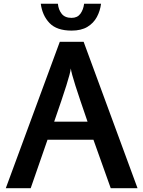

<svg xmlns="http://www.w3.org/2000/svg" viewBox="-20 -990 754 1010"><path d="M10.5 0 294.5 -770H420L703.5 0H562.5L471.5 -255H230L141.5 0ZM265 -350H440.5Q397.5 -474.5 376.5 -540.2Q355.5 -606 352.5 -630Q350 -606.5 329.2 -540.8Q308.5 -475 265 -350ZM356.5 -829Q278.5 -829 240.5 -868.8Q202.5 -908.5 194.5 -970.5H284.5Q287.5 -939 304.5 -917.5Q321.5 -896 356.5 -896Q387 -896 402.8 -917.5Q418.5 -939 422.5 -970.5H511.5Q507 -933 489.5 -900.5Q472 -868 439.5 -848.5Q407 -829 356.5 -829Z"/></svg>

Font: Junction SemiBold
Style: Regular
Weight: 600
Designer: Caroline Hadilaksono
Foundry: Caroline Hadilaksono, Tyler Finck, The League of Moveable Type
Version: Version 2.000; ttfautohint (v1.8.3)